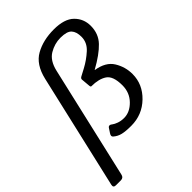

<svg xmlns="http://www.w3.org/2000/svg" viewBox="-294 -843 1151 1151"><g transform="rotate(-45 282.0 -267.0)"><path d="M-12.2 195.3Q-34.2 195.3 -29.3 173.3L139.2 -556.2Q162.1 -654.8 228.3 -691.9Q294.4 -729 385.3 -729Q474.6 -729 516.1 -688.2Q557.6 -647.5 557.6 -587.4Q557.6 -520.5 514.6 -475.6Q471.7 -430.7 387.7 -384.3L387.2 -382.8Q466.8 -370.1 498.5 -318.4Q530.3 -266.6 530.3 -206.1Q530.3 -119.6 464.4 -55.7Q398.4 8.3 305.2 8.3Q258.3 8.3 231 1.7Q203.6 -4.9 182.6 -23.4Q171.9 -32.7 183.1 -49.8L201.7 -78.1Q212.4 -94.2 232.9 -77.1Q241.2 -70.3 261.7 -62.7Q282.2 -55.2 308.1 -55.2Q357.4 -55.2 398.4 -97.2Q439.5 -139.2 439.5 -201.2Q439.5 -279.8 402.8 -304.2Q366.2 -328.6 303.7 -328.6Q297.9 -328.6 296.9 -340.8L292 -396.5Q291 -406.2 302.7 -412.6L347.7 -436.5Q393.6 -460.9 432.6 -496.3Q471.7 -531.7 471.7 -580.1Q471.7 -622.6 452.1 -644Q432.6 -665.5 377.9 -665.5Q328.1 -665.5 283 -638.7Q237.8 -611.8 221.7 -542L56.6 173.3Q51.8 195.3 29.8 195.3Z"/></g></svg>

Font: Istok
Style: Italic
Weight: 500
Italic angle: -13°
Designer: Andrey V. Panov
Foundry: Andrey V. Panov
Version: Version 1.0.3